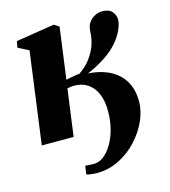

<svg xmlns="http://www.w3.org/2000/svg" viewBox="-111 -637 819 923"><g transform="rotate(-15 299.0 -175.5)"><path d="M35.5 0 97 -457 44 -484 49.5 -515.5 241 -546 266 -530 231.5 -274.5Q238.5 -276 250.8 -278.5Q263 -281 276.2 -283.2Q289.5 -285.5 298.5 -285.5Q316 -297.5 328.8 -309.2Q341.5 -321 350.5 -332Q359.5 -343 365 -352Q384 -380 392.8 -409.8Q401.5 -439.5 402.5 -470Q403.5 -496 415.8 -513Q428 -530 446 -539Q464 -548 481.5 -548Q516 -548 531.2 -530.2Q546.5 -512.5 546.5 -489.5Q546.5 -471 536 -445.8Q525.5 -420.5 508.5 -397.5Q494 -377 469.8 -355.5Q445.5 -334 412.8 -314Q380 -294 339.5 -277Q382 -274.5 419 -261.8Q456 -249 483.5 -225.5Q511 -202 526.5 -166.8Q542 -131.5 542 -84.5Q542 -37 519.8 12.5Q497.5 62 458.2 104Q419 146 367.5 171.5Q316 197 258 197Q246.5 197 229.5 195Q212.5 193 206 190L212 148Q218 148.5 228.2 149.5Q238.5 150.5 256 150.5Q280.5 150.5 303.8 132.8Q327 115 345.8 83.5Q364.5 52 375.2 10.8Q386 -30.5 386 -77.5Q386 -129.5 370.2 -165Q354.5 -200.5 326.2 -219Q298 -237.5 259.5 -237.5Q251 -237.5 242.2 -236.2Q233.5 -235 225.5 -233L194 0Z"/></g></svg>

Font: Merriweather 72pt Black
Style: Italic
Weight: 900
Italic angle: -7.8°
Version: Version 2.101